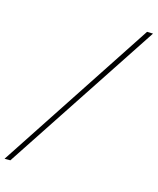

<svg xmlns="http://www.w3.org/2000/svg" viewBox="-163 -787 840 1022"><g transform="rotate(15 256.5 -275.5)"><path d="M519 -700 -39 149H-7L552 -699Z"/></g></svg>

Font: Jost ExtraLight
Style: Italic
Weight: 250
Italic angle: -5°
Version: Version 3.710